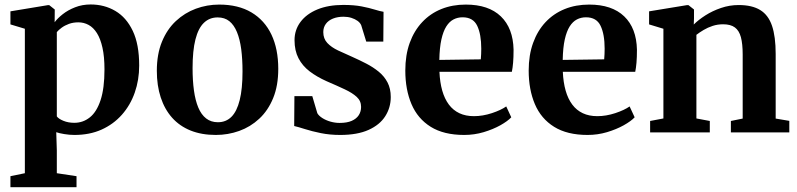

<svg xmlns="http://www.w3.org/2000/svg" viewBox="-20 -578 3479 838"><path d="M25.5 239V191L88.5 178V-452.5L25.5 -471.5V-528.5L188.5 -555.5H195L219 -536.5L218.5 -481Q231 -498 253.8 -516Q276.5 -534 307.8 -546.2Q339 -558.5 375.5 -558.5Q435.5 -558.5 483.5 -530.2Q531.5 -502 559.5 -443.2Q587.5 -384.5 587.5 -292Q587.5 -229 568.2 -174Q549 -119 512 -77.2Q475 -35.5 423 -12.2Q371 11 305 11Q283 11 260.5 7.2Q238 3.5 225.5 -1L228 78V178L314 191V239ZM304.5 -42Q342.5 -42 372.2 -65.8Q402 -89.5 419 -141Q436 -192.5 436 -275Q436 -330.5 427.2 -369.8Q418.5 -409 403 -433.5Q387.5 -458 366.8 -469.2Q346 -480.5 322 -480.5Q299.5 -480.5 281 -473.8Q262.5 -467 249 -457Q235.5 -447 228 -438V-70Q235.5 -59.5 256.5 -50.8Q277.5 -42 304.5 -42Z M664.5 -269Q664.5 -341.5 686.8 -395.8Q709 -450 747.5 -486Q786 -522 834.8 -540Q883.5 -558 936.5 -558Q1020 -558 1077.5 -523.8Q1135 -489.5 1164.8 -426.8Q1194.5 -364 1194.5 -277.5Q1194.5 -204 1172.2 -149.8Q1150 -95.5 1111.5 -59.8Q1073 -24 1024 -6.5Q975 11 922 11Q860 11 812 -8.2Q764 -27.5 731.2 -64.2Q698.5 -101 681.5 -152.8Q664.5 -204.5 664.5 -269ZM931 -44.5Q966.5 -44.5 990.2 -68.2Q1014 -92 1026.2 -141.2Q1038.5 -190.5 1038.5 -266Q1038.5 -320 1032.8 -363.5Q1027 -407 1014.2 -438Q1001.5 -469 981 -485.5Q960.5 -502 930 -502Q894.5 -502 870 -478.5Q845.5 -455 833 -406Q820.5 -357 820.5 -280.5Q820.5 -226.5 826.5 -183Q832.5 -139.5 845.5 -108.5Q858.5 -77.5 879.8 -61Q901 -44.5 931 -44.5Z M1465 11Q1419.5 11 1380.2 3Q1341 -5 1311.2 -14.5Q1281.5 -24 1264 -28L1265 -158.5H1343L1365 -84Q1371 -73 1386.5 -63Q1402 -53 1422.2 -47.2Q1442.5 -41.5 1462 -41.5Q1494.5 -41.5 1515 -50.5Q1535.5 -59.5 1545.8 -75.2Q1556 -91 1556 -111.5Q1556 -137.5 1537 -155Q1518 -172.5 1484.5 -188.2Q1451 -204 1405.5 -223.5Q1363 -242.5 1331.5 -266.5Q1300 -290.5 1282.8 -323.8Q1265.5 -357 1265.5 -402.5Q1265.5 -447.5 1291.5 -482.2Q1317.5 -517 1365.2 -536.8Q1413 -556.5 1478 -556.5Q1525 -556.5 1558.5 -550Q1592 -543.5 1615.2 -536.2Q1638.5 -529 1654 -526.5L1653 -396.5H1578.5L1556.5 -468Q1552 -478.5 1540.8 -486.8Q1529.5 -495 1513.8 -500Q1498 -505 1479.5 -505Q1453.5 -505 1433.5 -497Q1413.5 -489 1402.2 -473.8Q1391 -458.5 1391 -438Q1391 -409 1408.8 -390.2Q1426.5 -371.5 1455.5 -357.8Q1484.5 -344 1517 -330Q1548.5 -316 1578.5 -300.5Q1608.5 -285 1632.8 -265.2Q1657 -245.5 1671.2 -218.5Q1685.5 -191.5 1685.5 -154.5Q1685.5 -108.5 1661.5 -70.8Q1637.5 -33 1588.5 -11Q1539.5 11 1465 11Z M2006 11Q1917 11 1860 -24.5Q1803 -60 1776 -123.5Q1749 -187 1749 -270Q1749 -337.5 1768.2 -390.8Q1787.5 -444 1822.8 -481.5Q1858 -519 1906.2 -538.5Q1954.5 -558 2013 -558Q2112.5 -558 2166 -506.5Q2219.5 -455 2221.5 -361Q2221.5 -328 2219.5 -304.5Q2217.5 -281 2214 -264.5H1898Q1900 -218.5 1910.2 -182.5Q1920.5 -146.5 1939.2 -121.5Q1958 -96.5 1985.2 -83.8Q2012.5 -71 2048.5 -71Q2087 -71 2127 -84.2Q2167 -97.5 2189.5 -113.5L2211.5 -66Q2195.5 -49 2163.8 -31.2Q2132 -13.5 2091 -1.2Q2050 11 2006 11ZM1897.5 -316.5 2078.5 -319Q2079.5 -330.5 2080 -342.2Q2080.5 -354 2080.5 -365.5Q2080.5 -428.5 2062.8 -465.5Q2045 -502.5 1999 -502.5Q1977.5 -502.5 1959.5 -493.2Q1941.5 -484 1928 -462.8Q1914.5 -441.5 1906.5 -405.8Q1898.5 -370 1897.5 -316.5Z M2544.5 11Q2455.5 11 2398.5 -24.5Q2341.5 -60 2314.5 -123.5Q2287.5 -187 2287.5 -270Q2287.5 -337.5 2306.8 -390.8Q2326 -444 2361.2 -481.5Q2396.5 -519 2444.8 -538.5Q2493 -558 2551.5 -558Q2651 -558 2704.5 -506.5Q2758 -455 2760 -361Q2760 -328 2758 -304.5Q2756 -281 2752.5 -264.5H2436.5Q2438.5 -218.5 2448.8 -182.5Q2459 -146.5 2477.8 -121.5Q2496.5 -96.5 2523.8 -83.8Q2551 -71 2587 -71Q2625.5 -71 2665.5 -84.2Q2705.5 -97.5 2728 -113.5L2750 -66Q2734 -49 2702.2 -31.2Q2670.5 -13.5 2629.5 -1.2Q2588.5 11 2544.5 11ZM2436 -316.5 2617 -319Q2618 -330.5 2618.5 -342.2Q2619 -354 2619 -365.5Q2619 -428.5 2601.2 -465.5Q2583.5 -502.5 2537.5 -502.5Q2516 -502.5 2498 -493.2Q2480 -484 2466.5 -462.8Q2453 -441.5 2445 -405.8Q2437 -370 2436 -316.5Z M2875.5 -61V-452.5L2813 -471.5V-528.5L2977.5 -555.5H2985L3009 -536.5V-498L3008 -471Q3028.5 -491.5 3059 -511Q3089.5 -530.5 3126.8 -543.2Q3164 -556 3204 -556Q3262.5 -556 3298 -534.2Q3333.5 -512.5 3349.5 -465.5Q3365.5 -418.5 3365.5 -342.5V-60.5L3425 -50.5V0H3170V-50L3221.5 -60.5V-340Q3221.5 -386.5 3213.8 -415.5Q3206 -444.5 3187.5 -458.2Q3169 -472 3136 -472Q3112 -472 3090.5 -465Q3069 -458 3051 -447.2Q3033 -436.5 3019.5 -426V-61L3078 -50V0H2817.5V-50Z"/></svg>

Font: Merriweather 48pt
Style: Bold
Weight: 700
Version: Version 2.100